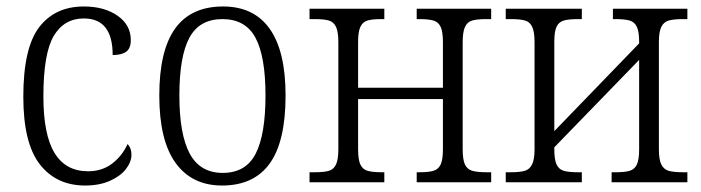

<svg xmlns="http://www.w3.org/2000/svg" viewBox="-20 -563 2166 593"><path d="M52 -264Q52 -415 101 -479Q150 -543 239 -543Q302 -543 343 -514.5Q384 -486 384 -439Q384 -414 370 -403.5Q356 -393 328 -393Q328 -506 239 -506Q178 -506 146 -452Q114 -398 114 -265Q114 -147 148.5 -90.5Q183 -34 252 -34Q295 -34 326 -57.5Q357 -81 374 -118Q386 -106 386 -85Q386 -63 369 -41Q352 -19 319.5 -4.5Q287 10 243 10Q154 10 103 -55.5Q52 -121 52 -264Z M472 -268Q472 -407 521 -475Q570 -543 669 -543Q764 -543 813 -474Q862 -405 862 -268Q862 -126 813 -58Q764 10 666 10Q573 10 522.5 -59.5Q472 -129 472 -268ZM800 -268Q800 -389 769 -446.5Q738 -504 667 -504Q596 -504 565 -446.5Q534 -389 534 -268Q534 -148 566 -88.5Q598 -29 668 -29Q739 -29 769.5 -88Q800 -147 800 -268Z M936 -31H952Q981 -31 996 -35.5Q1011 -40 1018 -55.5Q1025 -71 1025 -102V-433Q1025 -464 1018 -479.5Q1011 -495 996 -499.5Q981 -504 952 -504H936V-536H1167V-504H1158Q1129 -504 1114.5 -499.5Q1100 -495 1093 -480Q1086 -465 1086 -433V-292H1348V-433Q1348 -465 1341 -480Q1334 -495 1319 -499.5Q1304 -504 1275 -504H1267V-536H1497V-504H1482Q1453 -504 1438 -499.5Q1423 -495 1416 -479.5Q1409 -464 1409 -433V-102Q1409 -70 1416 -55Q1423 -40 1438.5 -35.5Q1454 -31 1484 -31H1497V0H1267V-31H1275Q1304 -31 1319 -35.5Q1334 -40 1341 -55Q1348 -70 1348 -102V-257H1086V-102Q1086 -70 1093 -55Q1100 -40 1115 -35.5Q1130 -31 1160 -31H1167V0H936Z M1542 -31H1557Q1586 -31 1601 -35.5Q1616 -40 1623.5 -55.5Q1631 -71 1631 -102V-433Q1631 -464 1624 -479.5Q1617 -495 1602 -499.5Q1587 -504 1558 -504H1542V-536H1777V-504H1766Q1736 -504 1721 -499.5Q1706 -495 1699 -480.5Q1692 -466 1692 -434V-158L1954 -429V-434Q1954 -465 1947 -480Q1940 -495 1925 -499.5Q1910 -504 1881 -504H1873V-536H2103V-504H2090Q2060 -504 2045 -499.5Q2030 -495 2022.5 -480Q2015 -465 2015 -433V-102Q2015 -70 2022.5 -55Q2030 -40 2045 -35.5Q2060 -31 2090 -31H2103V0H1869V-31H1881Q1910 -31 1925 -35.5Q1940 -40 1947 -55Q1954 -70 1954 -102V-378L1692 -108V-102Q1692 -70 1699 -55Q1706 -40 1721 -35.5Q1736 -31 1766 -31H1777V0H1542Z"/></svg>

Font: Noto Serif NarrowLight
Style: Regular
Weight: 300
Width: 4
Designer: Monotype Design Team
Foundry: Monotype Imaging Inc.
Version: Version 1.001